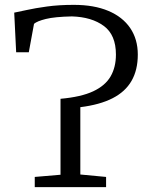

<svg xmlns="http://www.w3.org/2000/svg" viewBox="-20 -770 614 790"><path d="M123 0V-42L229 -51V-363.5Q313.5 -371 363.2 -394.2Q413 -417.5 435 -455.5Q457 -493.5 457 -545.5Q457 -626.5 407.2 -663.2Q357.5 -700 276 -702.5Q205 -701 168.8 -692Q132.5 -683 120 -672L98.5 -555H46.5L38.5 -718Q57 -721.5 90.8 -729Q124.5 -736.5 173.2 -743.2Q222 -750 284 -750Q367 -750 425.8 -725.2Q484.5 -700.5 515.8 -654.5Q547 -608.5 547 -545.5Q547 -482 521.2 -437.2Q495.5 -392.5 443.2 -365.8Q391 -339 310.5 -329V-52L416.5 -42V0Z"/></svg>

Font: Merriweather 24pt Light
Style: Regular
Weight: 300
Designer: Eben Sorkin
Foundry: Eben Sorkin
Version: Version 2.100